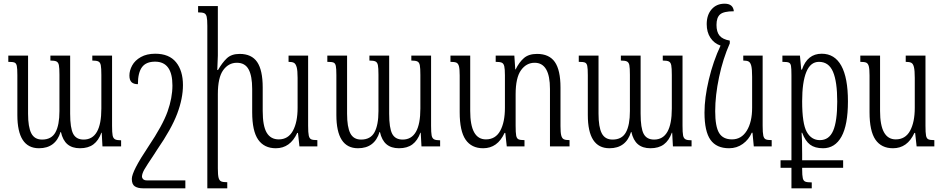

<svg xmlns="http://www.w3.org/2000/svg" viewBox="-20 -793 5112 1040"><path d="M587 -492V-112Q587 -75 590 -59.5Q593 -44 603 -38.5Q613 -33 636 -33V0H535L531 -74H529Q514 -32 486 -11Q458 10 413 10Q371 10 345.5 -11.5Q320 -33 310 -78H308Q281 10 191 10Q74 10 74 -170V-386Q74 -422 71 -436Q68 -450 59 -454Q50 -458 25 -458V-492H132V-177Q132 -105 149.5 -71Q167 -37 208 -37Q259 -37 280.5 -76.5Q302 -116 302 -191V-388Q302 -425 299 -440Q296 -455 286 -460Q276 -465 253 -465V-492H360V-177Q360 -99 376.5 -68Q393 -37 433 -37Q529 -37 529 -205V-387Q529 -424 526 -439.5Q523 -455 513 -460Q503 -465 480 -465V-492Z M971 -332Q971 -260 940 -177.5Q909 -95 831 18L815 43Q774 104 762 125Q750 146 749 162Q749 171 755.5 177.5Q762 184 775 184H984V227H754Q727 227 710.5 216.5Q694 206 694 176Q694 135 783 2Q861 -114 887.5 -188.5Q914 -263 914 -330Q914 -459 820 -459Q771 -459 749 -429Q727 -399 727 -337Q704 -337 692.5 -348Q681 -359 681 -384Q681 -411 696 -438.5Q711 -466 743 -484Q775 -502 821 -502Q896 -502 933.5 -456Q971 -410 971 -332Z M1699 -34V0H1602L1594 -73H1590Q1552 10 1474 10Q1411 10 1378.5 -36.5Q1346 -83 1346 -185V-311Q1346 -382 1326.5 -417.5Q1307 -453 1263 -453Q1218 -453 1189 -413Q1160 -373 1160 -283V119Q1160 155 1164 170Q1168 185 1178 189.5Q1188 194 1211 194V227H1103V-653Q1103 -688 1099.5 -702.5Q1096 -717 1086 -721.5Q1076 -726 1053 -726V-760H1160V-492Q1160 -477 1157 -414H1161Q1184 -454 1209 -477.5Q1234 -501 1278 -501Q1343 -501 1373 -457Q1403 -413 1403 -319V-192Q1403 -111 1424.5 -74.5Q1446 -38 1490 -38Q1541 -38 1566.5 -84.5Q1592 -131 1592 -209V-371Q1592 -411 1587 -429Q1582 -447 1572.5 -452.5Q1563 -458 1543 -458V-492H1649V-112Q1649 -74 1652.5 -58.5Q1656 -43 1665.5 -38.5Q1675 -34 1699 -34Z M2315 -492V-112Q2315 -75 2318 -59.5Q2321 -44 2331 -38.5Q2341 -33 2364 -33V0H2263L2259 -74H2257Q2242 -32 2214 -11Q2186 10 2141 10Q2099 10 2073.5 -11.5Q2048 -33 2038 -78H2036Q2009 10 1919 10Q1802 10 1802 -170V-386Q1802 -422 1799 -436Q1796 -450 1787 -454Q1778 -458 1753 -458V-492H1860V-177Q1860 -105 1877.5 -71Q1895 -37 1936 -37Q1987 -37 2008.5 -76.5Q2030 -116 2030 -191V-388Q2030 -425 2027 -440Q2024 -455 2014 -460Q2004 -465 1981 -465V-492H2088V-177Q2088 -99 2104.5 -68Q2121 -37 2161 -37Q2257 -37 2257 -205V-387Q2257 -424 2254 -439.5Q2251 -455 2241 -460Q2231 -465 2208 -465V-492Z M3065 -34V0H2959V-311Q2959 -453 2876 -453Q2831 -453 2802 -412.5Q2773 -372 2773 -282V-112Q2773 -74 2776 -58.5Q2779 -43 2788.5 -38.5Q2798 -34 2821 -34V0H2725L2717 -73H2713Q2675 10 2597 10Q2534 10 2502 -36.5Q2470 -83 2470 -185V-384Q2470 -419 2466 -434Q2462 -449 2452.5 -453.5Q2443 -458 2420 -458V-492H2527V-192Q2527 -38 2612 -38Q2664 -38 2689.5 -84.5Q2715 -131 2715 -209V-385Q2715 -419 2711.5 -434Q2708 -449 2698 -453.5Q2688 -458 2665 -458V-492H2766L2771 -417H2773Q2792 -456 2818 -478.5Q2844 -501 2889 -501Q2955 -501 2985.5 -457Q3016 -413 3016 -319V-110Q3016 -75 3020 -59.5Q3024 -44 3033.5 -39Q3043 -34 3065 -34Z M3677 -492V-112Q3677 -75 3680 -59.5Q3683 -44 3693 -38.5Q3703 -33 3726 -33V0H3625L3621 -74H3619Q3604 -32 3576 -11Q3548 10 3503 10Q3461 10 3435.5 -11.5Q3410 -33 3400 -78H3398Q3371 10 3281 10Q3164 10 3164 -170V-386Q3164 -422 3161 -436Q3158 -450 3149 -454Q3140 -458 3115 -458V-492H3222V-177Q3222 -105 3239.5 -71Q3257 -37 3298 -37Q3349 -37 3370.5 -76.5Q3392 -116 3392 -191V-388Q3392 -425 3389 -440Q3386 -455 3376 -460Q3366 -465 3343 -465V-492H3450V-177Q3450 -99 3466.5 -68Q3483 -37 3523 -37Q3619 -37 3619 -205V-387Q3619 -424 3616 -439.5Q3613 -455 3603 -460Q3593 -465 3570 -465V-492Z M4160 -34V0H4063L4056 -74H4052Q4036 -37 4003.5 -13.5Q3971 10 3929 10Q3861 10 3828.5 -35.5Q3796 -81 3796 -183Q3796 -263 3819.5 -362Q3843 -461 3883 -546Q3848 -558 3828 -588.5Q3808 -619 3808 -662Q3808 -712 3834.5 -742.5Q3861 -773 3905 -773Q3951 -773 3955 -732Q3900 -732 3880.5 -715Q3861 -698 3861 -658Q3861 -620 3877.5 -600Q3894 -580 3933 -573V-558Q3896 -475 3875 -375.5Q3854 -276 3854 -191Q3854 -108 3875 -73Q3896 -38 3945 -38Q3996 -38 4025 -85Q4054 -132 4054 -209V-377Q4054 -418 4049.5 -436Q4045 -454 4035.5 -459.5Q4026 -465 4006 -465V-492H4111V-112Q4111 -74 4114.5 -58.5Q4118 -43 4127.5 -38.5Q4137 -34 4160 -34Z M4325 75H4547V116H4325V123Q4325 158 4328.5 172.5Q4332 187 4342.5 191Q4353 195 4377 195V227H4267V116H4208V75H4267V-386Q4267 -423 4264.5 -436.5Q4262 -450 4253 -454Q4244 -458 4218 -458V-492H4313L4320 -416H4324Q4353 -502 4431 -502Q4501 -502 4537 -437Q4573 -372 4573 -244Q4573 -116 4538 -53Q4503 10 4438 10Q4394 10 4368 -9.5Q4342 -29 4325 -74H4322Q4325 -42 4325 41ZM4325 -244Q4325 -123 4350 -78.5Q4375 -34 4421 -34Q4471 -34 4493 -85Q4515 -136 4515 -243Q4515 -351 4492 -404.5Q4469 -458 4416 -458Q4370 -458 4347.5 -403Q4325 -348 4325 -244Z M4690 -185V-384Q4690 -419 4686 -434Q4682 -449 4672.5 -453.5Q4663 -458 4640 -458V-492H4747V-192Q4747 -38 4832 -38Q4884 -38 4909.5 -84.5Q4935 -131 4935 -209V-371Q4935 -411 4930.5 -429.5Q4926 -448 4916 -453Q4906 -458 4886 -458V-492H4993V-112Q4993 -74 4996 -58.5Q4999 -43 5008.5 -38.5Q5018 -34 5041 -34V0H4945L4937 -73H4933Q4895 10 4817 10Q4754 10 4722 -36.5Q4690 -83 4690 -185Z"/></svg>

Font: Noto Serif Armenian Light Cond
Style: Regular
Weight: 300
Width: 3
Designer: Monotype Design team
Foundry: Monotype Imaging Inc.
Version: Version 1.000